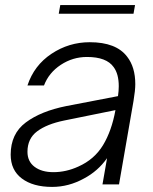

<svg xmlns="http://www.w3.org/2000/svg" viewBox="-20 -725 601 755"><path d="M22 -117Q22 -199 81.5 -243.5Q141 -288 241 -308L444 -347Q447 -368 447 -386Q447 -434 427 -461Q399 -501 322 -501Q266 -501 219 -470Q172 -439 153 -389H88Q114 -468 182.5 -513.5Q251 -559 333 -559Q437 -559 480 -502Q512 -461 512 -394Q512 -370 505 -328L448 0H383L401 -103Q365 -52 310 -23Q250 10 185 10Q110 10 66 -23Q22 -56 22 -117ZM288 -70Q351 -98 385 -154Q419 -210 434 -292L232 -251Q164 -237 126 -208.5Q88 -180 88 -128Q88 -90 116 -69Q144 -48 190 -48Q240 -48 288 -70ZM505 -671H211L217 -705H511Z"/></svg>

Font: Open Sauce One Light Italic
Style: Regular
Weight: 300
Italic angle: -10°
Designer: Alfredo Marco Pradil
Foundry: Creative Sauce Fz LLC
Version: Version 1.477